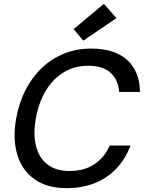

<svg xmlns="http://www.w3.org/2000/svg" viewBox="-20 -964 756 996"><path d="M325 12Q225 12 160 -33.5Q95 -79 70 -160.5Q45 -242 64 -350Q78 -430 112 -496.5Q146 -563 197 -611.5Q248 -660 312.5 -686Q377 -712 453 -712Q574 -712 639.5 -653Q705 -594 706 -487H598Q594 -549 554 -586Q514 -623 437 -623Q385 -623 341 -604.5Q297 -586 261.5 -550.5Q226 -515 201.5 -464Q177 -413 166 -350Q151 -265 167.5 -203.5Q184 -142 228 -109.5Q272 -77 340 -77Q418 -77 470.5 -112.5Q523 -148 549 -209H657Q631 -140 584 -90Q537 -40 471.5 -14Q406 12 325 12ZM412 -753 362 -813 519 -944 584 -870Z"/></svg>

Font: DM Sans 9pt Medium
Style: Italic
Weight: 500
Italic angle: -10°
Version: Version 4.004;gftools[0.9.30]